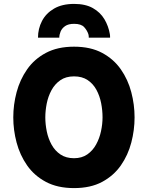

<svg xmlns="http://www.w3.org/2000/svg" viewBox="-20 -951 757 983"><path d="M359 12Q274.5 12 215 -19.8Q155.5 -51.5 118.8 -104.2Q82 -157 65 -221Q48 -285 48 -350Q48 -415 65 -479Q82 -543 118.8 -595.8Q155.5 -648.5 215 -680.2Q274.5 -712 359 -712Q444 -712 503 -680.2Q562 -648.5 598.8 -595.8Q635.5 -543 652.2 -479Q669 -415 669 -350Q669 -285 652.2 -221Q635.5 -157 598.8 -104.2Q562 -51.5 503 -19.8Q444 12 359 12ZM359 -141Q399 -141 427 -160.5Q455 -180 472.2 -211.5Q489.5 -243 497.2 -279.5Q505 -316 505 -350Q505 -386 497.8 -423Q490.5 -460 473.8 -491Q457 -522 428.8 -541Q400.5 -560 359 -560Q317 -560 288.8 -540.2Q260.5 -520.5 243.5 -489Q226.5 -457.5 219.2 -420.8Q212 -384 212 -350Q212 -315 219.5 -278.2Q227 -241.5 244.2 -210.2Q261.5 -179 289.8 -160Q318 -141 359 -141ZM174.5 -758Q174.5 -804 195 -843.5Q215.5 -883 256.8 -907Q298 -931 359.5 -931Q417.5 -931 455.5 -909.5Q493.5 -888 514.5 -852.8Q535.5 -817.5 542.5 -776Q543.5 -771.5 543.5 -767Q543.5 -762.5 543.5 -758H434.5Q434.5 -762.5 434.2 -767Q434 -771.5 432.5 -776Q426 -795.5 410.8 -812.2Q395.5 -829 359.5 -829Q330 -829 313.5 -817.5Q297 -806 290.2 -789.5Q283.5 -773 283.5 -758Z"/></svg>

Font: Overpass Black
Style: Regular
Weight: 900
Designer: Delve Withrington, Dave Bailey, Thomas Jockin
Foundry: Delve Fonts LLC
Version: Version 4.000; ttfautohint (v1.8.3)